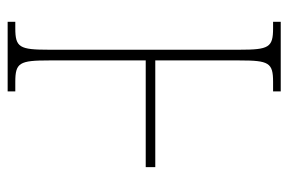

<svg xmlns="http://www.w3.org/2000/svg" viewBox="-146 -608 754 502"><g transform="rotate(90 231.0 -357.0)"><path d="M37 0H219V-20H194C144 -20 138 -31 138 -108V-361H417V-386H138V-606C138 -683 144 -694 194 -694H219V-714H37V-694H54C104 -694 110 -683 110 -606V-108C110 -31 104 -20 54 -20H37Z"/></g></svg>

Font: Noto Serif ExtraCondensed Thin
Style: Regular
Weight: 100
Width: 2
Designer: Monotype Design Team
Foundry: Monotype Imaging Inc.
Version: Version 2.013